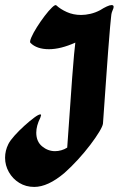

<svg xmlns="http://www.w3.org/2000/svg" viewBox="-35 -721 498 757"><path d="M124 -257Q108 -225 108 -198Q108 -163 131 -144Q154 -125 182 -125Q194 -125 206.5 -128.5Q219 -132 230 -139Q237 -231 243 -322.5Q249 -414 257 -506L262 -553Q233 -540 207 -533.5Q181 -527 158 -527Q110 -527 85 -552Q81 -556 88.5 -573.5Q96 -591 110.5 -614Q125 -637 141 -658Q157 -679 170 -691.5Q183 -704 187 -700Q203 -685 228.5 -673.5Q254 -662 285 -662Q302 -662 321.5 -666.5Q341 -671 360 -681Q374 -690 386 -695.5Q398 -701 405 -701Q413 -701 413 -694Q413 -689 410 -683Q408 -678 406 -672.5Q404 -667 403 -654.5Q402 -642 399 -614Q391 -520 384.5 -424.5Q378 -329 371 -234Q370 -224 356.5 -201.5Q343 -179 321 -150Q299 -121 272.5 -92Q246 -63 219 -39Q154 16 100 16Q67 16 41 0Q15 -16 0 -42.5Q-15 -69 -15 -99Q-15 -127 -2 -153Q5 -167 22.5 -186.5Q40 -206 61 -225Q82 -244 99.5 -257Q117 -270 124 -270Q127 -270 127 -267Q127 -265 124 -257Z"/></svg>

Font: Ga Maamli
Style: Regular
Weight: 400
Designer: Afotey Clement Nii Odai, Ama Asantewa Diaka, David Abbey-Thompson
Foundry: Sorkin Type Co.
Version: Version 1.000; ttfautohint (v1.8.4.7-5d5b)